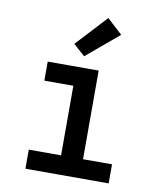

<svg xmlns="http://www.w3.org/2000/svg" viewBox="-86 -843 772 913"><g transform="rotate(10 300.0 -387.0)"><path d="M99 0V-92H255V-428H115V-520H361V-92H501V0ZM281 -575 225 -625 363 -774 437 -706Z"/></g></svg>

Font: Zed Mono Semibold Extended
Style: Regular
Weight: 600
Width: 7
Monospace: yes
Designer: Belleve Invis
Foundry: Belleve Invis
Version: Version 1.0.0; ttfautohint (v1.8.4)